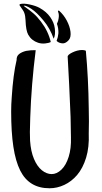

<svg xmlns="http://www.w3.org/2000/svg" viewBox="-20 -925 547 1032"><path d="M88.9 -7.8Q63.5 -58.6 51.8 -136.7Q40 -214.8 40 -326.2Q40 -363.3 43 -401.4Q50.8 -524.4 69.3 -602.5Q68.4 -623 82.5 -634.3Q96.7 -645.5 120.1 -651.4Q146.5 -656.2 171.9 -655.3Q148.4 -469.7 142.6 -293.9Q140.6 -237.3 140.6 -215.8L141.6 -168.9Q145.5 -111.3 162.6 -70.8Q179.7 -30.3 205.1 -9.8Q230.5 10.7 257.8 10.7Q285.2 10.7 310.1 -13.2Q335 -37.1 349.1 -82Q363.3 -127 361.3 -186.5L359.4 -295.9Q351.6 -489.3 343.8 -619.1Q341.8 -629.9 369.1 -643.1Q396.5 -656.2 420.9 -656.2Q433.6 -656.2 441.4 -652.3Q455.1 -503.9 457 -343.8Q458 -320.3 458 -273.4Q458 -229.5 457 -208Q460 -133.8 442.9 -77.6Q425.8 -21.5 394.5 15.6Q364.3 50.8 325.7 68.8Q287.1 86.9 246.1 86.9Q136.7 86.9 88.9 -7.8ZM85.9 -895.5Q84 -897.5 85 -899.9Q85.9 -902.3 88.9 -903.3Q106.4 -908.2 139.6 -900.9Q172.9 -893.6 192.4 -882.8Q229.5 -862.3 250 -833Q270.5 -803.7 274.4 -773.4Q279.3 -738.3 268.6 -716.8Q249 -772.5 213.9 -814.5Q176.8 -859.4 147.9 -877.9Q119.1 -896.5 108.4 -894.5Q105.5 -893.6 122.6 -881.8Q139.6 -870.1 159.7 -853Q179.7 -835.9 200.2 -808.6Q239.3 -757.8 252.9 -699.2Q242.2 -693.4 222.2 -691.4Q202.1 -689.5 184.6 -695.3Q149.4 -707 131.8 -738.3Q119.1 -760.7 117.2 -816.4L115.2 -836.9Q112.3 -857.4 102.5 -871.1ZM350.6 -710.9Q339.8 -698.2 328.1 -693.8Q316.4 -689.5 299.8 -695.3Q291 -698.2 284.2 -705.1Q292 -724.6 293.9 -746.1Q294.9 -772.5 286.1 -796.9Q293.9 -814.5 294.9 -825.2Q298.8 -846.7 292 -862.3Q291 -866.2 293.5 -867.7Q295.9 -869.1 297.9 -867.2Q322.3 -845.7 338.9 -814.5Q355.5 -783.2 358.9 -754.4Q362.3 -725.6 350.6 -710.9Z"/></svg>

Font: BKP Parklife Display
Style: Regular
Weight: 400
Designer: Font Diner, Inc.; LA MECHKY PLUS GmbH
Foundry: Font Diner, Inc.; LA MECHKY PLUS GmbH
Version: Version 1.007